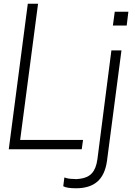

<svg xmlns="http://www.w3.org/2000/svg" viewBox="-20 -800 726 1029"><path d="M418 0H27L129 -780H184L88 -50H425ZM388 209Q337 209 319 198L325 151Q346 159 373 159L389 160L409 158Q450 153 472.5 128.5Q495 104 502 54L577 -530H631L553 65Q542 139 501 174Q460 209 388 209ZM659 -663H585L595 -737H668Z"/></svg>

Font: Tanohe Sans Light
Style: Italic
Weight: 300
Designer: Village Type and Design LLC & Cristiano Sobral
Foundry: Cooper Hewitt Smithsonian Design Museum
Version: Version 1.00;September 29, 2021;FontCreator 13.0.0.2655 64-b